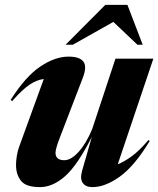

<svg xmlns="http://www.w3.org/2000/svg" viewBox="-20 -752 647 785"><path d="M315.5 -53 355.5 -192.5Q297.5 -77.5 246.8 -32.2Q196 13 143.5 13Q86 13 65.8 -12.8Q45.5 -38.5 45.5 -77.5Q45.5 -94.5 48.8 -114.8Q52 -135 58.5 -152.5L159 -429Q130 -425.5 100.8 -405.8Q71.5 -386 29.5 -338.5L23.5 -343.5Q84 -439 144.5 -479.8Q205 -520.5 260 -520.5Q305.5 -520.5 321 -500.2Q336.5 -480 318 -432.5L224.5 -189Q207 -143.5 207 -127.5Q207 -97 243 -97Q271 -97 302 -131.8Q333 -166.5 357 -224.5L452 -512H607L461.5 -80.5Q486.5 -90 517.8 -112.5Q549 -135 587 -179.5L592 -175.5Q530 -73 470 -30Q410 13 358 13Q330.5 13 318.5 -3.8Q306.5 -20.5 315.5 -53ZM248 -569 410.5 -732H501L563.5 -569H542L443.5 -662.5L277.5 -569Z"/></svg>

Font: Newsreader Display
Style: Bold Italic
Weight: 700
Italic angle: -17°
Designer: Hugues Gentile
Foundry: Production Type
Version: Version 1.001